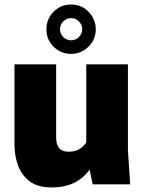

<svg xmlns="http://www.w3.org/2000/svg" viewBox="-20 -814 635 848"><path d="M209 14Q146 14 110 -14Q74 -42 59 -85Q44 -128 44 -175V-530H228V-205Q228 -193 231.5 -179Q235 -165 246.5 -154.5Q258 -144 284 -144Q334 -144 361 -185V-530H545V-150L555 0H389L376 -65Q319 14 209 14ZM294 -576Q250 -576 217.5 -607Q185 -638 185 -685Q185 -730 216.5 -762Q248 -794 294 -794Q341 -794 372 -761Q403 -728 403 -685Q403 -639 370.5 -607.5Q338 -576 294 -576ZM294 -636Q314 -636 328.5 -650.5Q343 -665 343 -685Q343 -705 328.5 -719.5Q314 -734 294 -734Q274 -734 259.5 -719.5Q245 -705 245 -685Q245 -665 259.5 -650.5Q274 -636 294 -636Z"/></svg>

Font: Tanohe Sans Black
Style: Regular
Weight: 900
Designer: Village Type and Design LLC & Cristiano Sobral
Foundry: Cooper Hewitt Smithsonian Design Museum
Version: Version 1.00;March 11, 2020;FontCreator 12.0.0.2522 64-bit; 